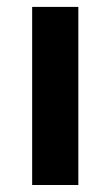

<svg xmlns="http://www.w3.org/2000/svg" viewBox="-20 -528 315 548"><path d="M71.8 0V-508.3H203.6V0Z"/></svg>

Font: Akatab ExtraBold
Style: Regular
Weight: 800
Designer: SIL International
Foundry: SIL International
Version: Version 3.000